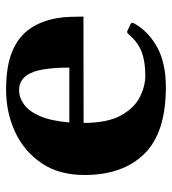

<svg xmlns="http://www.w3.org/2000/svg" viewBox="12 -546 549 612"><g transform="rotate(-90 286.0 -240.5)"><path d="M313.5 14.2Q168.5 14.2 101.1 -54.4Q33.7 -123 33.7 -245.1Q33.7 -326.7 71.5 -382.3Q109.4 -438 171.4 -466.6Q233.4 -495.1 305.7 -495.1Q381.3 -495.1 428.5 -475.1Q475.6 -455.1 500.7 -418Q525.9 -380.9 534.2 -329.1Q537.1 -311.5 537.8 -290Q538.6 -268.6 538.6 -248.5L199.7 -248Q199.7 -172.9 223.1 -129.9Q246.6 -86.9 281.5 -69.1Q316.4 -51.3 350.6 -51.3Q394.5 -51.3 425.3 -62.7Q456.1 -74.2 479.5 -101.6Q481.9 -104 484.6 -106.9Q487.3 -109.9 492.2 -108.9L513.7 -98.6Q518.6 -96.7 518.6 -92.8Q518.6 -90.8 517.8 -88.9Q517.1 -86.9 515.6 -84.5Q490.7 -41 440.7 -13.4Q390.6 14.2 313.5 14.2ZM201.2 -293.5H376Q376 -378.4 358.9 -416Q341.8 -453.6 304.2 -453.6Q280.3 -453.6 258.3 -437.7Q236.3 -421.9 221.2 -386.7Q206.1 -351.6 201.2 -293.5Z"/></g></svg>

Font: Gelasio
Style: Regular
Weight: 400
Designer: Eben Sorkin
Foundry: Eben Sorkin
Version: Version 1.008